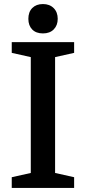

<svg xmlns="http://www.w3.org/2000/svg" viewBox="-20 -928 425 948"><path d="M252 -646V-74L346 -53V0H38V-53L132 -74V-646L38 -667V-720H346V-667ZM120 -835Q120 -869 139.5 -888.5Q159 -908 192 -908Q225 -908 245 -888Q265 -868 265 -835Q265 -803 245.5 -783Q226 -763 192 -763Q158 -763 139 -782.5Q120 -802 120 -835Z"/></svg>

Font: Domine SemiBold
Style: Regular
Weight: 600
Designer: Pablo Impallari, Rodrigo Fuenzalida, Brenda Gallo
Foundry: Pablo Impallari, Rodrigo Fuenzalida, Brenda Gallo
Version: Version 2.000